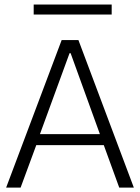

<svg xmlns="http://www.w3.org/2000/svg" viewBox="-20 -848 632 868"><path d="M449.2 -191.9 519 0H585L334.5 -667H258.8L7.8 0H73.2L144 -191.9ZM299.3 -607.4 431.6 -241.7H160.6L294.4 -607.4ZM132.3 -827.6V-782.2H484.9V-827.6Z"/></svg>

Font: Estedad Light
Style: Regular
Weight: 300
Designer: Amin Abedi
Version: Version 7.3